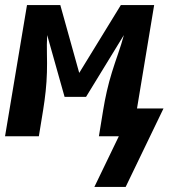

<svg xmlns="http://www.w3.org/2000/svg" viewBox="-29 -540 668 761"><path d="M345 201 442 0H363L380 -104Q386 -141 394.5 -178.5Q403 -216 414.5 -253Q426 -290 439 -327Q452 -364 462 -401L312 -156H227L158 -401Q156 -364 157 -327Q158 -290 157 -253Q156 -216 152 -178.5Q148 -141 142 -104L125 0H-9L78 -520H210L285 -251L450 -520H582L514 -110H619L469 201Z"/></svg>

Font: Iosevka SS04 XBd Ex Obl
Style: Regular
Weight: 800
Width: 7
Italic angle: -9°
Monospace: yes
Designer: Belleve Invis
Foundry: Belleve Invis
Version: Version 19.0.0; ttfautohint (v1.8.4)